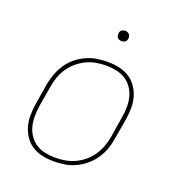

<svg xmlns="http://www.w3.org/2000/svg" viewBox="-128 -804 856 919"><g transform="rotate(20 300.0 -344.5)"><path d="M246 8Q216 8 187.5 2Q159 -4 135.5 -19Q112 -34 96.5 -57Q81 -80 73.5 -107Q66 -134 66.5 -164Q67 -194 72 -223L88 -323Q93 -351 102.5 -378Q112 -405 128 -430Q144 -455 167 -474.5Q190 -494 217 -506.5Q244 -519 272 -523.5Q300 -528 327 -528Q357 -528 385.5 -522Q414 -516 437.5 -501Q461 -486 477 -463Q493 -440 500.5 -413Q508 -386 507.5 -356Q507 -326 502 -297L485 -197Q481 -169 471.5 -142Q462 -115 445.5 -90Q429 -65 406 -45.5Q383 -26 356.5 -13.5Q330 -1 301.5 3.5Q273 8 246 8ZM247 -11Q272 -11 297.5 -15.5Q323 -20 347.5 -31.5Q372 -43 393 -61Q414 -79 428.5 -101.5Q443 -124 452 -149Q461 -174 465 -200L481 -300Q486 -326 486.5 -353Q487 -380 481 -404.5Q475 -429 461 -450Q447 -471 426 -484.5Q405 -498 379.5 -503.5Q354 -509 327 -509Q302 -509 276 -504.5Q250 -500 226 -488.5Q202 -477 181 -459Q160 -441 145 -418.5Q130 -396 121.5 -371Q113 -346 109 -320L92 -220Q88 -194 87.5 -167Q87 -140 93 -115.5Q99 -91 113 -70Q127 -49 147.5 -35.5Q168 -22 194 -16.5Q220 -11 247 -11ZM354 -644Q348 -644 342.5 -646Q337 -648 333 -652.5Q329 -657 328.5 -663.5Q328 -670 329 -676Q329 -681 331.5 -685Q334 -689 338 -691.5Q342 -694 346 -695.5Q350 -697 355 -697Q361 -697 366.5 -694.5Q372 -692 376 -687.5Q380 -683 381 -676.5Q382 -670 381 -664Q380 -659 377.5 -655Q375 -651 371.5 -648.5Q368 -646 363.5 -645Q359 -644 354 -644Z"/></g></svg>

Font: Iosevka Aile Thin
Style: Italic
Weight: 100
Italic angle: -9°
Designer: Belleve Invis
Foundry: Belleve Invis
Version: Version 31.1.0; ttfautohint (v1.8.4)